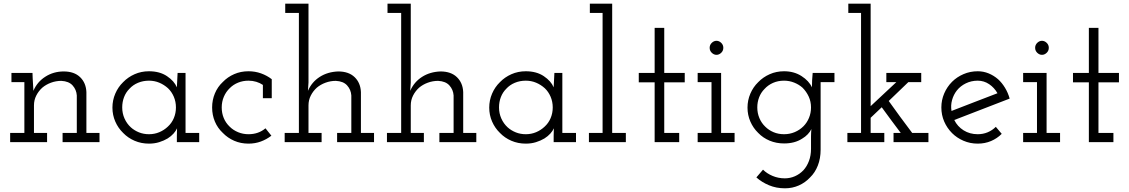

<svg xmlns="http://www.w3.org/2000/svg" viewBox="-20 -770 6116 1040"><path d="M235 0V-50H164V-199Q164 -228 176.5 -252.5Q189 -277 209 -295Q229 -312 256 -322Q283 -332 312 -332Q353 -330 373.5 -307Q394 -284 396 -253V-50H319V0H519V-50H448V-271Q446 -321 414 -352Q382 -383 325 -383Q270 -383 225.5 -354.5Q181 -326 161 -278Q160 -297 159 -312Q158 -327 157 -346L156 -375H42V-325H112V-50H35V0Z M1059 0V-50H985V-375H942Q941 -355 940 -335.5Q939 -316 938 -297Q924 -331 884.5 -357.5Q845 -384 787 -384Q745 -384 709 -368Q673 -352 647 -325Q620 -299 604.5 -263Q589 -227 589 -187Q589 -147 604.5 -111.5Q620 -76 647 -50Q673 -23 709 -7.5Q745 8 787 8Q817 8 842.5 0Q868 -8 888 -20Q907 -32 920 -46.5Q933 -61 939 -75Q939 -64 938.5 -55Q938 -46 938 -35V0ZM787 -333Q817 -333 843 -322Q869 -311 890 -292Q910 -273 921.5 -246Q933 -219 933 -188Q933 -157 921.5 -130Q910 -103 889 -84Q869 -65 843 -54Q817 -43 787 -43Q758 -43 733 -53Q708 -63 689 -80Q667 -100 654.5 -128Q642 -156 642 -188Q642 -218 652 -244Q662 -270 681 -289Q700 -310 727.5 -321.5Q755 -333 787 -333Z M1450 -35 1418 -75Q1399 -59 1376 -51Q1353 -43 1326 -43Q1296 -43 1269.5 -54Q1243 -65 1224 -84Q1203 -104 1192 -130.5Q1181 -157 1181 -188Q1181 -219 1192.5 -246Q1204 -273 1225 -293Q1244 -312 1270 -322.5Q1296 -333 1326 -333Q1348 -333 1368 -327Q1388 -321 1404 -310V-238H1452V-341Q1426 -361 1394 -372.5Q1362 -384 1326 -384Q1284 -384 1248.5 -368.5Q1213 -353 1187 -326Q1159 -300 1144 -264Q1129 -228 1129 -188Q1129 -147 1144 -111.5Q1159 -76 1187 -50Q1213 -23 1248.5 -7.5Q1284 8 1326 8Q1362 8 1393 -3.5Q1424 -15 1450 -35Z M1722 0V-50H1651V-199Q1651 -228 1663.5 -252.5Q1676 -277 1696 -295Q1716 -312 1743 -322Q1770 -332 1799 -332Q1840 -330 1860.5 -307Q1881 -284 1883 -253V-50H1806V0H2006V-50H1935V-271Q1933 -321 1901 -352Q1869 -383 1812 -383Q1755 -381 1712 -353.5Q1669 -326 1648 -278L1651 -323V-750H1525V-700H1599V-50H1522V0Z M2276 0V-50H2205V-199Q2205 -228 2217.5 -252.5Q2230 -277 2250 -295Q2270 -312 2297 -322Q2324 -332 2353 -332Q2394 -330 2414.5 -307Q2435 -284 2437 -253V-50H2360V0H2560V-50H2489V-271Q2487 -321 2455 -352Q2423 -383 2366 -383Q2309 -381 2266 -353.5Q2223 -326 2202 -278L2205 -323V-750H2079V-700H2153V-50H2076V0Z M3100 0V-50H3026V-375H2983Q2982 -355 2981 -335.5Q2980 -316 2979 -297Q2965 -331 2925.5 -357.5Q2886 -384 2828 -384Q2786 -384 2750 -368Q2714 -352 2688 -325Q2661 -299 2645.5 -263Q2630 -227 2630 -187Q2630 -147 2645.5 -111.5Q2661 -76 2688 -50Q2714 -23 2750 -7.5Q2786 8 2828 8Q2858 8 2883.5 0Q2909 -8 2929 -20Q2948 -32 2961 -46.5Q2974 -61 2980 -75Q2980 -64 2979.5 -55Q2979 -46 2979 -35V0ZM2828 -333Q2858 -333 2884 -322Q2910 -311 2931 -292Q2951 -273 2962.5 -246Q2974 -219 2974 -188Q2974 -157 2962.5 -130Q2951 -103 2930 -84Q2910 -65 2884 -54Q2858 -43 2828 -43Q2799 -43 2774 -53Q2749 -63 2730 -80Q2708 -100 2695.5 -128Q2683 -156 2683 -188Q2683 -218 2693 -244Q2703 -270 2722 -289Q2741 -310 2768.5 -321.5Q2796 -333 2828 -333Z M3370 0V-50H3296V-750H3175V-700H3244V-50H3170V0Z M3659 0V-50H3578V-324H3689V-375H3578V-619H3526V-375H3440V-324H3526V0Z M3959 0V-50H3886V-375H3759V-325H3834V-50H3759V0ZM3898 -511Q3898 -527 3886.5 -538Q3875 -549 3861 -549Q3847 -549 3835.5 -538Q3824 -527 3824 -511Q3824 -495 3835.5 -484Q3847 -473 3861 -473Q3875 -473 3886.5 -484Q3898 -495 3898 -511Z M4077 191Q4106 217 4145.5 233.5Q4185 250 4232 250Q4272 250 4307 234.5Q4342 219 4368 191Q4395 165 4410 126.5Q4425 88 4425 41V-325H4500V-375H4382Q4380 -354 4379 -335.5Q4378 -317 4378 -297Q4362 -332 4321.5 -358Q4281 -384 4227 -384Q4185 -384 4149 -368Q4113 -352 4087 -325Q4060 -299 4044.5 -263Q4029 -227 4029 -187Q4029 -147 4044.5 -111.5Q4060 -76 4087 -50Q4113 -23 4149 -8Q4185 7 4227 7Q4256 7 4280.5 0.5Q4305 -6 4325 -19Q4342 -29 4355 -42.5Q4368 -56 4375 -71Q4374 -61 4373.5 -50Q4373 -39 4373 -31V36Q4373 72 4362 101.5Q4351 131 4332 152Q4312 173 4286 184.5Q4260 196 4231 196Q4196 196 4165 183Q4134 170 4113 149ZM4227 -333Q4256 -333 4282 -322.5Q4308 -312 4327 -295Q4348 -274 4360.5 -247Q4373 -220 4373 -188Q4373 -158 4362 -131.5Q4351 -105 4332 -86Q4312 -66 4285 -54.5Q4258 -43 4227 -43Q4196 -43 4170 -54Q4144 -65 4125 -84Q4105 -103 4093.5 -130Q4082 -157 4082 -188Q4082 -217 4092 -243Q4102 -269 4121 -288Q4140 -309 4167 -321Q4194 -333 4227 -333Z M4570 0H4770V-50H4696V-132L4756 -189Q4781 -154 4807 -119.5Q4833 -85 4859 -50H4820V0H5009V-50H4921Q4888 -93 4856.5 -136.5Q4825 -180 4794 -223Q4823 -251 4847.5 -274.5Q4872 -298 4900 -325H4970V-375H4781V-325H4835L4696 -195V-750H4575V-700H4644V-50H4570Z M5276 -333Q5310 -333 5338 -314Q5366 -295 5383 -265Q5320 -241 5258 -217Q5196 -193 5134 -169Q5129 -199 5137 -228Q5145 -257 5163 -280Q5182 -304 5211.5 -318.5Q5241 -333 5276 -333ZM5406 -45 5374 -83Q5355 -64 5330 -53.5Q5305 -43 5276 -43Q5233 -43 5199.5 -64Q5166 -85 5149 -120Q5224 -149 5299 -178Q5374 -207 5449 -236Q5440 -268 5423.5 -295Q5407 -322 5386 -341Q5363 -361 5335 -372.5Q5307 -384 5276 -384Q5235 -384 5199 -368.5Q5163 -353 5137 -327Q5110 -300 5094.5 -264Q5079 -228 5079 -188Q5079 -147 5094.5 -111.5Q5110 -76 5137 -49Q5163 -23 5199 -7.5Q5235 8 5276 8Q5315 8 5348 -6Q5381 -20 5406 -45Z M5722 0V-50H5649V-375H5522V-325H5597V-50H5522V0ZM5661 -511Q5661 -527 5649.5 -538Q5638 -549 5624 -549Q5610 -549 5598.5 -538Q5587 -527 5587 -511Q5587 -495 5598.5 -484Q5610 -473 5624 -473Q5638 -473 5649.5 -484Q5661 -495 5661 -511Z M6011 0V-50H5930V-324H6041V-375H5930V-619H5878V-375H5792V-324H5878V0Z"/></svg>

Font: Josefin Slab Medium
Style: Regular
Weight: 500
Designer: Santiago Orozco
Foundry: Typemade
Version: Version 2.000